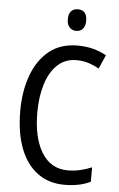

<svg xmlns="http://www.w3.org/2000/svg" viewBox="-61 -1023 624 1009"><g transform="rotate(5 251.0 -518.5)"><path d="M325 -714Q264 -714 223.5 -675Q183 -636 163 -570Q143 -504 143 -423Q143 -288 191.5 -210.5Q240 -133 329 -133Q363 -133 394.5 -140.5Q426 -148 455 -160V-84Q398 -56 318 -56Q234 -56 174.5 -100.5Q115 -145 84 -227Q53 -309 53 -424Q53 -527 83.5 -610.5Q114 -694 174 -742.5Q234 -791 324 -791Q408 -791 476 -753L444 -680Q418 -695 388.5 -704.5Q359 -714 325 -714ZM309 -981Q357 -981 357 -924Q357 -897 344 -882Q331 -867 309 -867Q287 -867 273.5 -882Q260 -897 260 -924Q260 -953 273 -967Q286 -981 309 -981Z"/></g></svg>

Font: Noto Sans Malayalam UI Condensed
Style: Regular
Weight: 400
Width: 3
Designer: Jelle Bosma - Monotype Design Team
Foundry: Monotype Imaging Inc.
Version: Version 2.104; ttfautohint (v1.8.4.7-5d5b)